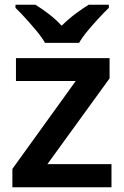

<svg xmlns="http://www.w3.org/2000/svg" viewBox="-20 -786 521 806"><path d="M448 0H32V-77L298 -446H47V-542H440V-457L179 -97H448ZM169 -606Q156 -629 133.5 -656Q111 -683 87.5 -709Q64 -735 45 -753V-766H129Q155 -750 184.5 -727.5Q214 -705 239 -678Q266 -705 296 -727.5Q326 -750 352 -766H437V-753Q418 -735 394 -709Q370 -683 347.5 -656Q325 -629 312 -606Z"/></svg>

Font: Noto Sans Armenian SemiBold
Style: Regular
Weight: 600
Designer: Monotype Design Team
Foundry: Monotype Imaging Inc.
Version: Version 2.007